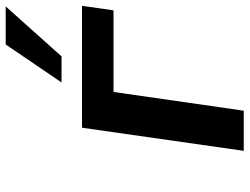

<svg xmlns="http://www.w3.org/2000/svg" viewBox="-116 -716 833 640"><g transform="rotate(-90 300.0 -396.5)"><path d="M250.5 0 313 -434.1H585L600.1 -539.1H193.8L116.7 0ZM431.6 -607.4 598.1 -793.5H471.2L344.7 -607.4Z"/></g></svg>

Font: Winston SemiBold
Style: Italic
Weight: 600
Italic angle: -8.13011°
Designer: Vernon Adams, Kim Jin-seong, David Berlow, Cristiano Sobral
Foundry: The Winston Project Authors
Version: Version 3.004